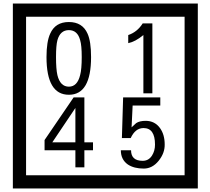

<svg xmlns="http://www.w3.org/2000/svg" viewBox="-20 -980 1195 1090"><path d="M1103 90H53V-960H1103ZM1028 15V-885H128V15ZM497 -656Q497 -442 371 -442Q244 -442 244 -656Q244 -744 265 -789Q294 -855 371 -855Q448 -855 477 -789Q497 -745 497 -656ZM444 -656Q444 -723 435 -752Q420 -809 371 -809Q322 -809 306 -752Q298 -723 298 -656Q298 -587 306 -553Q322 -488 371 -488Q419 -488 435 -554Q444 -587 444 -656ZM845 -450H794V-781Q748 -743 708 -735V-781Q759 -798 790 -847H845ZM508 -127H459V-30H408V-127H233V-185L398 -427H459V-172H508ZM408 -172V-367L277 -172ZM915 -160Q916 -111 880.5 -67Q845 -23 796 -23Q741 -23 706 -46Q666 -74 666 -127H724Q724 -67 790 -67Q824 -67 843 -97Q860 -124 860 -159Q860 -253 795 -253Q748 -253 722 -196H672L679 -427H890V-381H733L727 -257Q740 -269 753 -281Q772 -294 807 -294Q859 -294 889 -252Q915 -215 915 -160Z"/></svg>

Font: Unicode BMP Fallback SIL
Style: Regular
Weight: 400
Foundry: NRSI, SIL International
Version: Version 5.1 Based on Unicode 5.1